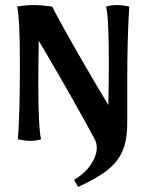

<svg xmlns="http://www.w3.org/2000/svg" viewBox="-20 -553 580 762"><path d="M274 161Q318 134 341 99.5Q364 65 364 33Q364 14 356 0Q324 -61 258.5 -176.5Q193 -292 134 -391Q132 -285 132 -227Q132 -47 143 0Q122 6 100 6Q80 6 51 0Q59 -104 59 -295Q59 -480 48 -527Q58 -529 77 -531Q96 -533 113 -533Q142 -533 187 -527Q219 -464 285.5 -348Q352 -232 410 -136Q412 -242 412 -300Q412 -486 401 -527Q422 -533 443 -533Q465 -533 493 -527Q485 -397 485 -232V-63Q485 1 467 44.5Q449 88 407 121.5Q365 155 290 189Z"/></svg>

Font: Mirza SemiBold
Style: Regular
Weight: 600
Designer: Arabic design by Kourosh Beigpour, Latin design by Eduardo Tunni, engineering by Lasse Fister
Version: Version 1.0010g